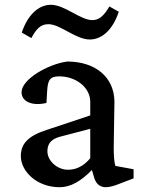

<svg xmlns="http://www.w3.org/2000/svg" viewBox="-20 -773 601 802"><path d="M229 9C274 9 317 -15 364 -63L373 -32C381 -5 397 9 422 9C436 9 456 4 478 -5L538 -28V-66L462 -80C457 -94 455 -125 455 -156L458 -349C457 -450 379 -516 261 -516C179 -505 70 -441 70 -388C70 -348 115 -329 174 -343L177 -394C180 -441 190 -454 228 -454C298 -454 357 -407 357 -348V-291L177 -231C99 -206 67 -174 67 -121C67 -58 133 9 229 9ZM71 -637 111 -614C131 -651 149 -672 182 -672C232 -672 296 -608 355 -608C409 -608 453 -653 476 -724L437 -746C416 -711 397 -689 366 -689C315 -689 251 -753 192 -753C139 -753 94 -707 71 -637ZM178 -141C178 -172 193 -192 231 -202L357 -235V-112C329 -79 299 -64 264 -64C218 -64 178 -102 178 -141Z"/></svg>

Font: TPK Tissa Web Medium
Style: Regular
Weight: 500
Designer: Jacques Le Bailly, Suppakit Chalermlarp | Katatrad Co.,Ltd.
Foundry: Jacques Le Bailly, Cadson Demak Co.,Ltd.
Version: Version 5.000;Glyphs 3.1.2 (3151)